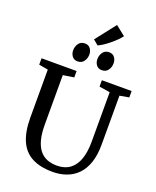

<svg xmlns="http://www.w3.org/2000/svg" viewBox="-203 -1276 1141 1400"><g transform="rotate(20 367.5 -576.0)"><path d="M380.5 8Q282.5 8 218.8 -25.8Q155 -59.5 124 -130Q93 -200.5 93 -310V-681L22 -693.5V-743H294V-693.5L209.5 -680.5V-298.5Q209.5 -228.5 222.2 -180.2Q235 -132 259 -102.2Q283 -72.5 317 -59Q351 -45.5 393.5 -45.5Q454 -45.5 494 -75Q534 -104.5 553.8 -160.2Q573.5 -216 573.5 -295.5V-680.5L490 -693.5V-743H721V-693.5L649 -681V-301Q649 -219.5 629 -161Q609 -102.5 572.8 -65.2Q536.5 -28 487.5 -10Q438.5 8 380.5 8ZM275 -811.5Q248 -811.5 233.2 -831Q218.5 -850.5 218.5 -877Q218.5 -906.5 235 -929.8Q251.5 -953 283 -953H284Q311 -953 325.8 -933.5Q340.5 -914 340.5 -887.5Q340.5 -858 324 -834.8Q307.5 -811.5 276 -811.5ZM463 -811.5Q436 -811.5 421.2 -831Q406.5 -850.5 406.5 -877Q406.5 -906.5 423 -929.8Q439.5 -953 471 -953H472Q499 -953 513.8 -933.5Q528.5 -914 528.5 -887.5Q528.5 -858 512 -834.8Q495.5 -811.5 464 -811.5ZM373 -971 334.5 -1003.5 456.5 -1159.5 532 -1099.5Q518.5 -1081.5 499 -1062.5Q479.5 -1043.5 457.5 -1025.5Q435.5 -1007.5 414 -993.2Q392.5 -979 374 -971Z"/></g></svg>

Font: Merriweather 28pt Medium
Style: Regular
Weight: 500
Version: Version 2.100